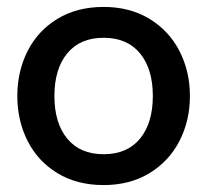

<svg xmlns="http://www.w3.org/2000/svg" viewBox="-20 -524 598 554"><path d="M30 -247Q30 -318 59.5 -376.5Q89 -435 145.5 -469.5Q202 -504 279 -504Q355 -504 411.5 -469.5Q468 -435 498 -376.5Q528 -318 528 -247Q528 -176 498 -117.5Q468 -59 411.5 -24.5Q355 10 279 10Q202 10 145.5 -24.5Q89 -59 59.5 -117.5Q30 -176 30 -247ZM421 -247Q421 -325 384 -370Q347 -415 279 -415Q211 -415 174 -370Q137 -325 137 -247Q137 -169 174 -124Q211 -79 279 -79Q347 -79 384 -124Q421 -169 421 -247Z"/></svg>

Font: Cabin Medium
Style: Regular
Weight: 500
Designer: Pablo Impallari
Foundry: Pablo Impallari. http://www.impallari.com Igino Marini. http://www.ikern.com
Version: Version 2.001